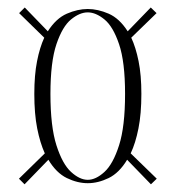

<svg xmlns="http://www.w3.org/2000/svg" viewBox="-20 -514 470 512"><path d="M45.5 -22.5 30.5 -37.5 99.5 -105Q87 -132.5 79.2 -171.5Q71.5 -210.5 71.5 -263.5Q71.5 -314 78.8 -350.8Q86 -387.5 98 -413.5L31 -479L46 -494L107.5 -430.5Q129.5 -465 158.2 -477.5Q187 -490 214 -490Q241 -490 269.8 -477.5Q298.5 -465 320.5 -430.5L382 -494L397.5 -479L330 -413.5Q342 -388 349.5 -351Q357 -314 357 -263.5Q357 -210.5 349.2 -171.5Q341.5 -132.5 328.5 -105L398 -37.5L382.5 -22.5L319 -88Q298 -53 269.8 -39.2Q241.5 -25.5 214 -25.5Q186.5 -25.5 158.2 -39.2Q130 -53 109 -88ZM214 -34.5Q235.5 -34.5 258.5 -55.5Q281.5 -76.5 297.5 -126.5Q313.5 -176.5 313.5 -263.5Q313.5 -349 297.5 -396.2Q281.5 -443.5 258.5 -462.2Q235.5 -481 214 -481Q192.5 -481 169.5 -462.2Q146.5 -443.5 130.5 -396.2Q114.5 -349 114.5 -263.5Q114.5 -176.5 130.5 -126.5Q146.5 -76.5 169.5 -55.5Q192.5 -34.5 214 -34.5Z"/></svg>

Font: Imbue 100pt ExtraLight
Style: Regular
Weight: 200
Designer: Tyler Finck
Foundry: Etcetera Type Company
Version: Version 1.102; ttfautohint (v1.8.3)